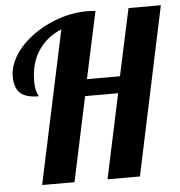

<svg xmlns="http://www.w3.org/2000/svg" viewBox="-53 -800 800 851"><g transform="rotate(-5 347.0 -375.0)"><path d="M245.1 -680.2Q177.7 -651.9 141.4 -596.2Q105 -540.5 105 -460.9Q105 -428.7 112.3 -411.1Q114.3 -404.8 117.2 -399.9Q119.1 -396.5 119.1 -393.1Q65.4 -393.1 39.6 -414.6Q12.2 -437.5 12.2 -490.2Q12.2 -522.5 26.1 -554.7Q40 -586.9 65.9 -616.7Q90.8 -645.5 124.5 -669.9Q158.2 -694.3 197.8 -712.4Q281.7 -750 362.8 -750Q385.3 -750 402.8 -748L338.9 -450.2H485.8L549.8 -748H693.8L535.2 0H391.1L471.2 -376H324.2L244.1 0H100.1Z"/></g></svg>

Font: Pattaya
Style: Regular
Weight: 400
Designer: Pablo Impallari / Thai characters Designed by Thanarat Vachiruckul and Suppakit Chalermlarp
Foundry: Pablo Impallari
Version: Version 1.007;September 16, 2023;FontCreator 15.0.0.2934 64-